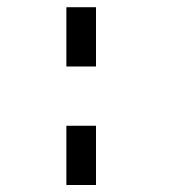

<svg xmlns="http://www.w3.org/2000/svg" viewBox="-20 -687 540 540"><path d="M166.7 -166.7V-333.3H250V-166.7ZM166.7 -500V-666.7H250V-500Z"/></svg>

Font: GalmuriMono11 Regular
Style: Regular
Weight: 400
Designer: Lee Minseo (quiple)
Version: Version 2.399;hotconv 1.1.1;makeotfexe 2.6.0 DEVELOPMENT